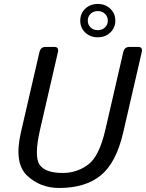

<svg xmlns="http://www.w3.org/2000/svg" viewBox="-20 -938 740 973"><path d="M386.7 -833.5Q386.7 -870.1 412.1 -894Q437.5 -918 475.6 -918Q513.7 -918 539.1 -893.6Q564.5 -869.1 564.5 -833.5Q564.5 -797.9 539.1 -773.4Q513.7 -749 475.6 -749Q437.5 -749 412.1 -772.9Q386.7 -796.9 386.7 -833.5ZM424.8 -833.5Q424.8 -813 439 -799.1Q453.1 -785.2 475.6 -785.2Q498 -785.2 512.2 -799.1Q526.4 -813 526.4 -833.5Q526.4 -854 512.2 -867.9Q498 -881.8 475.6 -881.8Q453.1 -881.8 439 -867.9Q424.8 -854 424.8 -833.5ZM85.9 -267.1 179.7 -673.3Q186 -700.2 210.4 -700.2H255.4Q279.8 -700.2 273.4 -673.3L183.1 -281.7Q151.9 -145 180.7 -103.3Q209.5 -61.5 297.9 -61.5Q369.1 -61.5 426 -103.3Q482.9 -145 514.2 -281.7L604.5 -673.3Q610.8 -700.2 635.3 -700.2H680.2Q704.6 -700.2 698.2 -673.3L604.5 -267.1Q568.8 -112.3 490.2 -48.8Q411.6 14.6 280.3 14.6Q183.1 14.6 116.7 -48.8Q50.3 -112.3 85.9 -267.1Z"/></svg>

Font: Istok
Style: Italic
Weight: 500
Italic angle: -13°
Designer: Andrey V. Panov
Foundry: Andrey V. Panov
Version: Version 1.0.3